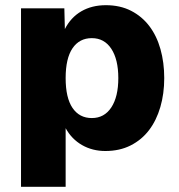

<svg xmlns="http://www.w3.org/2000/svg" viewBox="-20 -570 688 740"><path d="M61 150V-538H228L230 -458Q253 -503 293.5 -526.5Q334 -550 388 -550Q443 -550 485 -528.5Q527 -507 555.5 -469.5Q584 -432 598.5 -380.5Q613 -329 613 -269Q613 -209 598 -157.5Q583 -106 554.5 -68.5Q526 -31 483.5 -9.5Q441 12 386 12Q336 12 296 -11Q256 -34 233 -76V150ZM334 -115Q382 -115 409 -156Q436 -197 436 -269Q436 -341 409 -382Q382 -423 334 -423Q286 -423 259.5 -384Q233 -345 233 -269Q233 -193 259.5 -154Q286 -115 334 -115Z"/></svg>

Font: Geist ExtBd
Style: Regular
Weight: 400
Designer: Basement.studio, Andrés Briganti, Mateo Zaragoza
Foundry: Basement.studio, Vercel, Andrés Briganti, Guido Ferreyra, Mateo Zaragoza
Version: Version 1.401